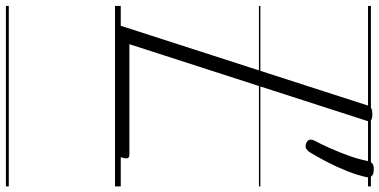

<svg xmlns="http://www.w3.org/2000/svg" viewBox="-346 -594 1318 667"><g transform="rotate(90 313.5 -260.0)"><path d="M90 0Q62 0 70 -23L345 -875Q348 -885 354.5 -889.5Q361 -894 376 -894Q391 -894 397 -889.5Q403 -885 399 -874L133 -50H516Q527 -50 529 -44Q531 -38 527 -25Q524 -12 517.5 -6Q511 0 501 0ZM477 -664Q467 -669 465 -676Q463 -683 469 -695Q481 -717 494.5 -747.5Q508 -778 520 -811Q532 -844 538 -874Q540 -885 545.5 -892Q551 -899 567 -899Q585 -899 591 -892Q597 -885 595 -874Q588 -842 573.5 -805.5Q559 -769 541.5 -735.5Q524 -702 508 -676Q503 -669 496.5 -664.5Q490 -660 477 -664ZM0 369H627V379H0ZM0 -20H627V0H0ZM0 -505H627V-500H0ZM0 -889H627V-879H0Z"/></g></svg>

Font: Playwrite HR Guides
Style: Regular
Weight: 400
Designer: Veronika Burian, José Scaglione
Foundry: TypeTogether
Version: Version 1.003